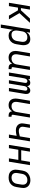

<svg xmlns="http://www.w3.org/2000/svg" viewBox="2007 -2588 786 4840"><g transform="rotate(90 2400.0 -168.0)"><path d="M50 0 138 -530H222L184 -302H239L448 -530H555L311 -265L467 0H374L240 -228H172L134 0Z M598 205 719 -530H803L789 -444Q803 -466 822.5 -485Q842 -504 865.5 -516Q889 -528 914.5 -533Q940 -538 965 -538Q965 -538 965 -538Q965 -538 965 -538Q994 -538 1020.5 -530.5Q1047 -523 1067.5 -505.5Q1088 -488 1099.5 -464Q1111 -440 1116 -413Q1121 -386 1119.5 -357.5Q1118 -329 1113 -300L1095 -190Q1091 -164 1082.5 -138.5Q1074 -113 1059.5 -89.5Q1045 -66 1024.5 -47Q1004 -28 979.5 -15Q955 -2 928.5 3Q902 8 876 8Q849 8 824 1.5Q799 -5 780.5 -20.5Q762 -36 750 -58Q738 -80 733 -105L681 205ZM856 -65Q874 -65 892.5 -68.5Q911 -72 928.5 -80.5Q946 -89 961.5 -102Q977 -115 987.5 -131.5Q998 -148 1004.5 -166Q1011 -184 1014 -202L1032 -312Q1035 -331 1035.5 -350.5Q1036 -370 1031.5 -388Q1027 -406 1017 -421Q1007 -436 992 -446Q977 -456 958.5 -460Q940 -464 921 -464Q904 -464 886.5 -461.5Q869 -459 852 -451Q835 -443 820.5 -431Q806 -419 796 -403.5Q786 -388 780 -371Q774 -354 771 -337L753 -227Q750 -207 749 -187.5Q748 -168 751.5 -149.5Q755 -131 763 -114.5Q771 -98 785 -86.5Q799 -75 817.5 -70Q836 -65 856 -65Z M1430 8Q1401 8 1373.5 0.5Q1346 -7 1324 -23.5Q1302 -40 1288.5 -64Q1275 -88 1269 -115Q1263 -142 1264 -171.5Q1265 -201 1270 -230L1319 -530H1403L1351 -218Q1348 -199 1347.5 -180Q1347 -161 1350.5 -143.5Q1354 -126 1363 -110.5Q1372 -95 1386 -84.5Q1400 -74 1418 -69.5Q1436 -65 1455 -65Q1472 -65 1489.5 -68.5Q1507 -72 1523.5 -79.5Q1540 -87 1554.5 -99Q1569 -111 1579 -126.5Q1589 -142 1595 -159Q1601 -176 1604 -193L1660 -530H1743L1673 -104Q1672 -96 1673 -88.5Q1674 -81 1678.5 -75.5Q1683 -70 1690 -68Q1697 -66 1705 -66H1723V8H1693Q1672 8 1652 3.5Q1632 -1 1617 -13Q1602 -25 1594 -43.5Q1586 -62 1587 -82Q1575 -62 1558 -44Q1541 -26 1520 -13.5Q1499 -1 1476 3.5Q1453 8 1430 8Z M1807 0 1895 -530H1978L1970 -482Q1978 -494 1989 -505Q2000 -516 2012.5 -523.5Q2025 -531 2039.5 -534.5Q2054 -538 2068 -538Q2085 -538 2100.5 -533Q2116 -528 2127 -516.5Q2138 -505 2144.5 -490.5Q2151 -476 2153 -459Q2160 -475 2171 -490Q2182 -505 2196.5 -516.5Q2211 -528 2228.5 -533Q2246 -538 2262 -538Q2280 -538 2295.5 -532.5Q2311 -527 2322 -516Q2333 -505 2339.5 -490Q2346 -475 2348 -458.5Q2350 -442 2349 -425Q2348 -408 2345 -391L2280 0H2197L2264 -404Q2266 -416 2265 -427.5Q2264 -439 2257.5 -447.5Q2251 -456 2241 -460.5Q2231 -465 2219 -465Q2209 -465 2199.5 -461.5Q2190 -458 2182 -450.5Q2174 -443 2168 -434Q2162 -425 2158 -415.5Q2154 -406 2152 -396.5Q2150 -387 2148 -377L2086 0H2002L2069 -404Q2071 -416 2070 -427.5Q2069 -439 2063 -447.5Q2057 -456 2046.5 -460.5Q2036 -465 2024 -465Q2014 -465 2004.5 -461.5Q1995 -458 1987 -450.5Q1979 -443 1973 -434Q1967 -425 1963.5 -415.5Q1960 -406 1957.5 -396.5Q1955 -387 1953 -377L1891 0Z M2630 8Q2601 8 2573.5 0.5Q2546 -7 2524 -23.5Q2502 -40 2488.5 -64Q2475 -88 2469 -115Q2463 -142 2464 -171.5Q2465 -201 2470 -230L2519 -530H2603L2551 -218Q2548 -199 2547.5 -180Q2547 -161 2550.5 -143.5Q2554 -126 2563 -110.5Q2572 -95 2586 -84.5Q2600 -74 2618 -69.5Q2636 -65 2655 -65Q2672 -65 2689.5 -68.5Q2707 -72 2723.5 -79.5Q2740 -87 2754.5 -99Q2769 -111 2779 -126.5Q2789 -142 2795 -159Q2801 -176 2804 -193L2860 -530H2943L2873 -104Q2872 -96 2873 -88.5Q2874 -81 2878.5 -75.5Q2883 -70 2890 -68Q2897 -66 2905 -66H2923V8H2893Q2872 8 2852 3.5Q2832 -1 2817 -13Q2802 -25 2794 -43.5Q2786 -62 2787 -82Q2775 -62 2758 -44Q2741 -26 2720 -13.5Q2699 -1 2676 3.5Q2653 8 2630 8Z M3372 0 3404 -195Q3371 -186 3337 -180.5Q3303 -175 3270 -175Q3248 -175 3227.5 -178Q3207 -181 3188 -188Q3169 -195 3152.5 -206.5Q3136 -218 3123.5 -233Q3111 -248 3102.5 -266.5Q3094 -285 3091.5 -305.5Q3089 -326 3091 -347.5Q3093 -369 3096 -390L3119 -530H3203L3178 -378Q3175 -361 3174.5 -344Q3174 -327 3178.5 -312Q3183 -297 3193.5 -284.5Q3204 -272 3217.5 -264Q3231 -256 3247.5 -252.5Q3264 -249 3280 -249Q3297 -249 3314.5 -251.5Q3332 -254 3349 -258Q3366 -262 3383 -266Q3400 -270 3418 -275L3460 -530H3543L3456 0Z M3632 0 3719 -530H3803L3767 -310H4023L4060 -530H4143L4056 0H3972L4011 -237H3755L3715 0Z M4453 8Q4422 8 4391.5 2Q4361 -4 4335.5 -18.5Q4310 -33 4292 -56.5Q4274 -80 4265.5 -108Q4257 -136 4257 -167.5Q4257 -199 4262 -230L4280 -340Q4285 -367 4294.5 -394.5Q4304 -422 4321 -446Q4338 -470 4362 -488.5Q4386 -507 4412.5 -518.5Q4439 -530 4467 -535.5Q4495 -541 4523 -541Q4554 -541 4584 -533.5Q4614 -526 4639 -511.5Q4664 -497 4682.5 -474Q4701 -451 4710 -422.5Q4719 -394 4719 -362.5Q4719 -331 4713 -300L4695 -190Q4691 -163 4681 -136Q4671 -109 4654 -85Q4637 -61 4613.5 -42Q4590 -23 4563 -11.5Q4536 0 4508 4Q4480 8 4453 8ZM4454 -66Q4473 -66 4491.5 -69Q4510 -72 4528 -80Q4546 -88 4561 -101.5Q4576 -115 4587 -131Q4598 -147 4604.5 -165.5Q4611 -184 4614 -202L4632 -312Q4635 -332 4635.5 -351Q4636 -370 4631.5 -388Q4627 -406 4616.5 -421.5Q4606 -437 4591 -447Q4576 -457 4557 -461Q4538 -465 4519 -465Q4500 -465 4481.5 -461.5Q4463 -458 4445.5 -449.5Q4428 -441 4413 -428Q4398 -415 4387.5 -398.5Q4377 -382 4371 -364Q4365 -346 4362 -328L4343 -218Q4340 -199 4339.5 -179.5Q4339 -160 4343.5 -142Q4348 -124 4358 -109Q4368 -94 4383 -84Q4398 -74 4416.5 -70Q4435 -66 4454 -66Z"/></g></svg>

Font: Iosevka Curly Extended
Style: Italic
Weight: 400
Width: 7
Italic angle: -9°
Monospace: yes
Designer: Belleve Invis
Foundry: Belleve Invis
Version: Version 11.1.0; ttfautohint (v1.8.3)